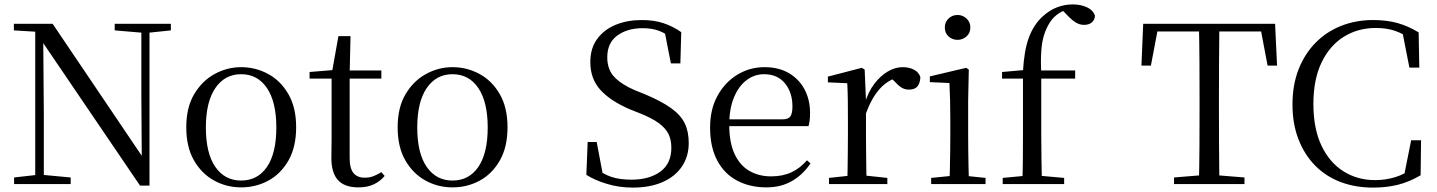

<svg xmlns="http://www.w3.org/2000/svg" viewBox="-20 -836 6525 872"><path d="M44 0V-30L150 -42H172L301 -30V0ZM140 0V-705H176L179 -319V0ZM501 -698V-728H756V-698L651 -687H631ZM616 7 167 -654 165 -655 141 -692 43 -698V-728H219L641 -103L624 -97L622 -395V-728H659V7Z M1075 15Q1009 15 952.5 -16Q896 -47 861 -107.5Q826 -168 826 -258Q826 -348 862 -408.5Q898 -469 955 -500Q1012 -531 1075 -531Q1140 -531 1197 -500.5Q1254 -470 1289.5 -409Q1325 -348 1325 -258Q1325 -168 1290 -107Q1255 -46 1198.5 -15.5Q1142 15 1075 15ZM1075 -16Q1150 -16 1192.5 -78Q1235 -140 1235 -257Q1235 -373 1192.5 -436Q1150 -499 1075 -499Q1001 -499 958 -436Q915 -373 915 -257Q915 -140 958 -78Q1001 -16 1075 -16Z M1527 -479V-516H1712V-479ZM1608 15Q1545 15 1515 -18Q1485 -51 1485 -118Q1485 -142 1485.5 -161Q1486 -180 1486 -207V-479H1386V-509L1507 -519L1487 -504L1517 -672H1572L1568 -501V-489V-118Q1568 -71 1585.5 -50Q1603 -29 1636 -29Q1658 -29 1675 -35.5Q1692 -42 1712 -54L1727 -37Q1706 -12 1677 1.5Q1648 15 1608 15Z M2035 15Q1969 15 1912.5 -16Q1856 -47 1821 -107.5Q1786 -168 1786 -258Q1786 -348 1822 -408.5Q1858 -469 1915 -500Q1972 -531 2035 -531Q2100 -531 2157 -500.5Q2214 -470 2249.5 -409Q2285 -348 2285 -258Q2285 -168 2250 -107Q2215 -46 2158.5 -15.5Q2102 15 2035 15ZM2035 -16Q2110 -16 2152.5 -78Q2195 -140 2195 -257Q2195 -373 2152.5 -436Q2110 -499 2035 -499Q1961 -499 1918 -436Q1875 -373 1875 -257Q1875 -140 1918 -78Q1961 -16 2035 -16Z M2854 16Q2792 16 2736 -1Q2680 -18 2643 -42L2649 -191H2690L2721 -27L2676 -48L2670 -81Q2719 -45 2757 -32.5Q2795 -20 2848 -20Q2929 -20 2979 -56.5Q3029 -93 3029 -165Q3029 -202 3015.5 -228.5Q3002 -255 2971 -277.5Q2940 -300 2885 -322L2842 -339Q2753 -377 2707 -427.5Q2661 -478 2661 -554Q2661 -617 2692.5 -659.5Q2724 -702 2776.5 -723.5Q2829 -745 2894 -745Q2951 -745 2994 -730.5Q3037 -716 3074 -690L3070 -548H3027L2996 -706L3043 -684L3046 -652Q3007 -683 2974.5 -695.5Q2942 -708 2899 -708Q2829 -708 2783.5 -674.5Q2738 -641 2738 -576Q2738 -519 2771.5 -485Q2805 -451 2864 -426L2909 -408Q2985 -376 3028.5 -344.5Q3072 -313 3090 -275.5Q3108 -238 3108 -187Q3108 -125 3076.5 -79Q3045 -33 2988 -8.5Q2931 16 2854 16Z M3460 15Q3387 15 3329 -15Q3271 -45 3238 -106Q3205 -167 3205 -257Q3205 -341 3239.5 -402.5Q3274 -464 3330 -497.5Q3386 -531 3452 -531Q3517 -531 3563.5 -503.5Q3610 -476 3634.5 -429Q3659 -382 3659 -323Q3659 -287 3652 -263H3244V-294H3534Q3561 -294 3570 -308Q3579 -322 3579 -352Q3579 -416 3545 -457.5Q3511 -499 3450 -499Q3406 -499 3370 -471.5Q3334 -444 3313 -392.5Q3292 -341 3292 -269Q3292 -188 3316.5 -136Q3341 -84 3384 -59.5Q3427 -35 3482 -35Q3535 -35 3574.5 -53.5Q3614 -72 3645 -108L3661 -94Q3628 -44 3578 -14.5Q3528 15 3460 15Z M3745 0V-28L3856 -40H3897L4010 -28V0ZM3828 0Q3829 -24 3829.5 -65Q3830 -106 3830.5 -150.5Q3831 -195 3831 -229V-289Q3831 -341 3830.5 -381Q3830 -421 3828 -458L3740 -462V-488L3894 -528L3907 -520L3913 -379V-378V-229Q3913 -195 3913.5 -150.5Q3914 -106 3914.5 -65Q3915 -24 3916 0ZM3912 -319 3891 -371H3909Q3924 -420 3951 -455.5Q3978 -491 4011.5 -511Q4045 -531 4080 -531Q4109 -531 4131 -519.5Q4153 -508 4160 -486Q4159 -459 4147 -444Q4135 -429 4108 -429Q4089 -429 4074 -438.5Q4059 -448 4042 -467L4019 -489L4064 -487Q4012 -473 3975.5 -432.5Q3939 -392 3912 -319Z M4209 0V-28L4319 -39H4350L4456 -28V0ZM4292 0Q4293 -24 4294 -65Q4295 -106 4295.5 -150.5Q4296 -195 4296 -229V-289Q4296 -340 4295 -381Q4294 -422 4292 -459L4203 -463V-489L4368 -528L4380 -520L4377 -380V-229Q4377 -195 4377.5 -150.5Q4378 -106 4379 -65Q4380 -24 4381 0ZM4329 -655Q4305 -655 4288 -670.5Q4271 -686 4271 -711Q4271 -736 4288 -752Q4305 -768 4329 -768Q4352 -768 4369.5 -752Q4387 -736 4387 -711Q4387 -686 4369.5 -670.5Q4352 -655 4329 -655Z M4534 0V-28L4650 -39H4690L4813 -28V0ZM4623 0Q4625 -57 4625.5 -114.5Q4626 -172 4626 -229V-479H4531V-509L4656 -520L4626 -505V-511Q4631 -606 4652.5 -664.5Q4674 -723 4714 -760Q4745 -789 4780 -802.5Q4815 -816 4852 -816Q4888 -816 4916.5 -803Q4945 -790 4953 -764Q4952 -746 4939 -734.5Q4926 -723 4903 -723Q4884 -723 4866.5 -733.5Q4849 -744 4828 -766L4801 -794V-803H4842V-795Q4814 -792 4789 -775.5Q4764 -759 4748 -734Q4732 -709 4722 -678Q4712 -647 4709 -602.5Q4706 -558 4709 -493V-229Q4709 -172 4710 -114.5Q4711 -57 4712 0ZM4668 -479V-516H4863V-479Z M5312 0V-30L5459 -42H5484L5632 -30V0ZM5425 0Q5427 -84 5427.5 -168Q5428 -252 5428 -337V-391Q5428 -476 5427.5 -560.5Q5427 -645 5425 -728H5518Q5517 -645 5516.5 -560.5Q5516 -476 5516 -391V-337Q5516 -252 5516.5 -168Q5517 -84 5518 0ZM5164 -538 5172 -728H5771L5780 -538H5737L5701 -728L5742 -693H5201L5243 -728L5207 -538Z M6216 16Q6135 16 6068 -9.5Q6001 -35 5952.5 -84.5Q5904 -134 5877 -204Q5850 -274 5850 -362Q5850 -450 5877.5 -520.5Q5905 -591 5954.5 -641.5Q6004 -692 6071 -718.5Q6138 -745 6216 -745Q6278 -745 6326.5 -731.5Q6375 -718 6423 -689L6426 -529H6381L6347 -702L6398 -685V-651Q6356 -682 6317 -695.5Q6278 -709 6229 -709Q6147 -709 6083 -669Q6019 -629 5982 -552Q5945 -475 5945 -364Q5945 -252 5981.5 -175Q6018 -98 6081.5 -58Q6145 -18 6225 -18Q6273 -18 6317 -31.5Q6361 -45 6403 -76V-43L6355 -29L6389 -199H6434L6432 -40Q6381 -10 6329.5 3Q6278 16 6216 16Z"/></svg>

Font: Noto Serif TC
Style: Regular
Weight: 400
Designer: Ryoko NISHIZUKA  (kana & ideographs); Frank Grießhammer (Latin, Greek & Cyrillic); Wenlong ZHANG  (bopomofo); Sandoll Co
Foundry: Adobe
Version: Version 2.003-H1;hotconv 1.1.1;makeotfexe 2.6.0